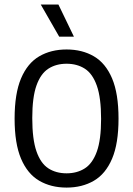

<svg xmlns="http://www.w3.org/2000/svg" viewBox="-20 -821 588 848"><path d="M274 7.5Q205 7.5 153.2 -22.8Q101.5 -53 73 -120Q44.5 -187 44.5 -297Q44.5 -407.5 73 -474.8Q101.5 -542 153.2 -572.2Q205 -602.5 274 -602.5Q343 -602.5 394.8 -572.2Q446.5 -542 475 -474.8Q503.5 -407.5 503.5 -297Q503.5 -187 475 -120Q446.5 -53 394.8 -22.8Q343 7.5 274 7.5ZM274 -55.5Q320.5 -55.5 354.8 -77.5Q389 -99.5 407.8 -151.8Q426.5 -204 426.5 -295.5Q426.5 -389 407.8 -442.2Q389 -495.5 354.8 -517.5Q320.5 -539.5 274 -539.5Q227.5 -539.5 193.5 -517.5Q159.5 -495.5 141 -443.2Q122.5 -391 122.5 -299.5Q122.5 -206 141 -152.8Q159.5 -99.5 193.5 -77.5Q227.5 -55.5 274 -55.5ZM241.5 -659 160 -801H238L306.5 -659Z"/></svg>

Font: Encode Sans SC Condensed
Style: Regular
Weight: 400
Width: 3
Designer: Multiple Designers
Foundry: Impallari Type
Version: Version 3.002